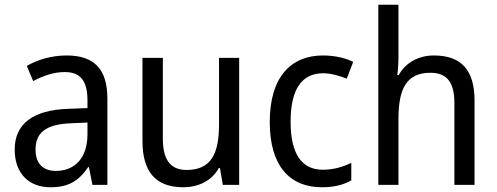

<svg xmlns="http://www.w3.org/2000/svg" viewBox="-20 -780 2097 810"><path d="M261 -546C197 -546 138 -528 93 -502L120 -438C162 -460 206 -476 253 -476C316 -476 349 -443 349 -357V-324L269 -321C117 -316 42 -256 42 -149C42 -49 101 10 193 10C270 10 312 -17 352 -75H355L370 0H433V-364C433 -486 380 -546 261 -546ZM281 -260 349 -263V-213C349 -111 293 -59 216 -59C164 -59 130 -87 130 -149C130 -218 170 -256 281 -260Z M989 -536H904V-255C904 -129 869 -63 767 -63C699 -63 667 -106 667 -195V-536H581V-186C581 -56 636 10 753 10C815 10 873 -16 903 -71H908L920 0H989Z M1338 10C1388 10 1429 0 1462 -19V-93C1427 -76 1388 -64 1341 -64C1251 -64 1206 -134 1206 -266C1206 -401 1251 -471 1344 -471C1375 -471 1414 -460 1443 -448L1470 -519C1439 -535 1392 -546 1343 -546C1207 -546 1118 -455 1118 -265C1118 -78 1204 10 1338 10Z M1661 -540V-760H1576V0H1661V-278C1661 -406 1695 -473 1796 -473C1866 -473 1897 -432 1897 -345V0H1982V-355C1982 -485 1926 -546 1810 -546C1748 -546 1691 -517 1662 -463H1656C1659 -485 1661 -513 1661 -540Z"/></svg>

Font: Noto Sans Lao SemiCondensed
Style: Regular
Weight: 400
Width: 4
Designer: Monotype Design Team
Foundry: Monotype Imaging Inc.
Version: Version 2.003